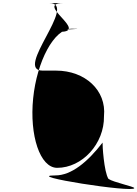

<svg xmlns="http://www.w3.org/2000/svg" viewBox="-20 -948 891 1245"><path d="M850.8 271.8C847.5 304.3 119.9 189.5 338.8 189.5C443.1 189.5 548.2 102.1 645.1 -23.3C643.7 -10 653.9 165.9 683.2 211.8C714.9 234.3 851.8 261.8 850.8 271.8ZM195 -310.4C219.3 -550.2 330.6 -761.6 442.4 -761.6C604.1 -761.6 203.9 -754.1 369.8 -741.6C557.6 -741.6 201.5 -927.6 389.2 -927.6C577 -927.6 113 -927.6 300.7 -927.6C488.5 -927.6 68.5 -490.1 256.3 -490.1H343.8C531.5 -490.1 671.3 -362.2 654.3 -194.9C657.1 -15.1 512.5 140.3 350.7 140.3C239 140.3 170.6 -70.6 195 -310.4Z"/></svg>

Font: AnarchicType
Style: Slant
Weight: 400
Version: Version Something